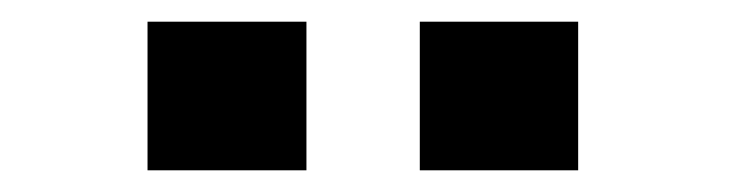

<svg xmlns="http://www.w3.org/2000/svg" viewBox="-20 -722 690 177"><path d="M116 -702H262.5V-565H116ZM367 -702H513V-565H367Z"/></svg>

Font: Trispace Thin SemiBold
Style: Regular
Weight: 600
Version: Version 1.210